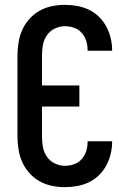

<svg xmlns="http://www.w3.org/2000/svg" viewBox="-20 -763 540 791"><path d="M247 8Q220 8 193.5 2.5Q167 -3 143.5 -16Q120 -29 101.5 -49.5Q83 -70 72 -94.5Q61 -119 56.5 -146Q52 -173 52 -200V-535Q52 -562 56.5 -589Q61 -616 72 -640.5Q83 -665 101.5 -685.5Q120 -706 143.5 -719Q167 -732 193.5 -737.5Q220 -743 247 -743Q273 -743 298 -738.5Q323 -734 346 -723Q369 -712 387.5 -694Q406 -676 418 -653.5Q430 -631 436 -606Q442 -581 442 -556V-554H341V-555Q341 -575 335.5 -593.5Q330 -612 317 -627Q304 -642 285.5 -648.5Q267 -655 247 -655Q226 -655 206 -645.5Q186 -636 173.5 -618Q161 -600 157 -578.5Q153 -557 153 -535V-411H307V-324H153V-200Q153 -178 157 -156.5Q161 -135 173.5 -117Q186 -99 206 -89.5Q226 -80 247 -80Q267 -80 285.5 -86.5Q304 -93 317 -108Q330 -123 335.5 -141.5Q341 -160 341 -180V-181H442V-179Q442 -154 436 -129Q430 -104 418 -81.5Q406 -59 387.5 -41Q369 -23 346 -12Q323 -1 298 3.5Q273 8 247 8Z"/></svg>

Font: Iosevka Curly Semibold
Style: Regular
Weight: 600
Monospace: yes
Designer: Belleve Invis
Foundry: Belleve Invis
Version: Version 22.1.2; ttfautohint (v1.8.4)